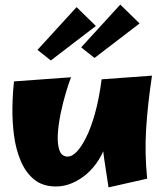

<svg xmlns="http://www.w3.org/2000/svg" viewBox="-20 -793 721 835"><path d="M224 18Q166 18 129 -12Q92 -42 70.5 -92.5Q49 -143 41 -203.5Q33 -264 34 -325.5Q35 -387 41 -439L289 -457Q279 -432 266.5 -390Q254 -348 244 -300.5Q234 -253 231.5 -210Q229 -167 238.5 -139.5Q248 -112 275 -112Q293 -112 313.5 -133Q334 -154 355 -196Q376 -238 393.5 -301Q411 -364 422 -448L459 -276Q459 -224 445.5 -179Q432 -134 409 -97.5Q386 -61 356 -35.5Q326 -10 292 4Q258 18 224 18ZM452 22Q441 -46 433 -102.5Q425 -159 421.5 -212Q418 -265 418 -322Q418 -379 422 -448L641 -464Q622 -338 615.5 -232Q609 -126 620 -16ZM201 -530 143 -576 313 -762 397 -680ZM391 -541 333 -587 503 -773 587 -691Z"/></svg>

Font: Marhey
Style: Bold
Weight: 700
Designer: Nur Syamsi & Bustanul Arifin
Foundry: Namelatype
Version: Version 1.000